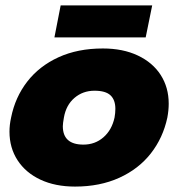

<svg xmlns="http://www.w3.org/2000/svg" viewBox="-20 -674 656 709"><path d="M204 -654H542L518 -536H181ZM15 -188Q15 -213 21 -240Q36 -315 80.5 -372.5Q125 -430 196 -462.5Q267 -495 360 -495Q434 -495 489 -469Q544 -443 573.5 -397Q603 -351 603 -291Q603 -267 598 -240Q582 -165 537 -107.5Q492 -50 420.5 -17.5Q349 15 257 15Q184 15 129.5 -10.5Q75 -36 45 -82Q15 -128 15 -188ZM403 -240Q406 -257 406 -272Q406 -305 388 -322Q370 -339 329 -339Q286 -339 255 -312.5Q224 -286 216 -240Q212 -218 212 -208Q212 -140 288 -140Q331 -140 362 -167Q393 -194 403 -240Z"/></svg>

Font: Readiness ExtraBold
Style: Italic
Weight: 800
Italic angle: -12°
Designer: Katatrad Team
Foundry: CadsonDemak
Version: Version 1.00;January 16, 2020;FontCreator 12.0.0.2550 64-bit